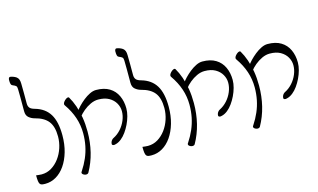

<svg xmlns="http://www.w3.org/2000/svg" viewBox="-102 -1192 2531 1528"><g transform="rotate(-15 1163.0 -428.0)"><path d="M55 -71Q69 -70 77.5 -68.5Q86 -67 100 -67Q145 -67 182 -89.5Q219 -112 246.5 -149Q274 -186 289 -232Q304 -278 304 -325Q304 -407 270 -450.5Q236 -494 160 -513Q137 -519 116 -536Q95 -553 95 -588Q95 -620 95 -648Q95 -676 95 -705.5Q95 -735 94 -771Q94 -791 86 -798Q78 -805 62 -811Q53 -815 49.5 -820Q46 -825 44 -842Q43 -852 43.5 -861Q44 -870 47.5 -876Q51 -882 58 -882Q72 -880 85 -875Q98 -870 108 -863Q120 -854 125 -840Q130 -826 130 -807Q131 -772 131 -727Q131 -682 131 -643Q131 -620 142 -606.5Q153 -593 183 -585Q264 -562 302 -499.5Q340 -437 340 -326Q340 -251 322 -189Q304 -127 272.5 -81.5Q241 -36 199 -11.5Q157 13 110 13Q93 13 82.5 11Q72 9 66 1.5Q60 -6 57.5 -23.5Q55 -41 55 -71Z M733 -147Q718 -142 709.5 -145Q701 -148 701 -156Q701 -165 704.5 -173.5Q708 -182 714.5 -189Q721 -196 728 -199Q762 -216 789 -246Q816 -276 831.5 -313.5Q847 -351 847 -388Q847 -423 829 -454.5Q811 -486 776 -506Q741 -526 688 -526Q656 -526 624 -511Q592 -496 565 -473.5Q538 -451 520 -427Q516 -424 512 -428.5Q508 -433 504.5 -441Q501 -449 500 -453Q498 -459 508.5 -476Q519 -493 539.5 -514.5Q560 -536 585.5 -556.5Q611 -577 638.5 -590.5Q666 -604 691 -604Q757 -604 800.5 -577.5Q844 -551 865.5 -504.5Q887 -458 887 -400Q887 -370 878 -337Q869 -304 854 -273Q839 -242 820 -215.5Q801 -189 778.5 -171Q756 -153 733 -147ZM462 17Q458 23 450 25Q442 27 433 24.5Q424 22 417.5 17Q411 12 409.5 5.5Q408 -1 415 -9Q444 -53 464 -99Q484 -145 494 -194.5Q504 -244 504 -298Q504 -365 483 -427.5Q462 -490 420 -550Q415 -556 417 -564.5Q419 -573 426 -581.5Q433 -590 441.5 -596.5Q450 -603 458 -604.5Q466 -606 469 -601Q491 -564 507 -518Q523 -472 532 -418.5Q541 -365 541 -302Q541 -214 521.5 -134Q502 -54 462 17Z M931 -71Q945 -70 953.5 -68.5Q962 -67 976 -67Q1021 -67 1058 -89.5Q1095 -112 1122.5 -149Q1150 -186 1165 -232Q1180 -278 1180 -325Q1180 -407 1146 -450.5Q1112 -494 1036 -513Q1013 -519 992 -536Q971 -553 971 -588Q971 -620 971 -648Q971 -676 971 -705.5Q971 -735 970 -771Q970 -791 962 -798Q954 -805 938 -811Q929 -815 925.5 -820Q922 -825 920 -842Q919 -852 919.5 -861Q920 -870 923.5 -876Q927 -882 934 -882Q948 -880 961 -875Q974 -870 984 -863Q996 -854 1001 -840Q1006 -826 1006 -807Q1007 -772 1007 -727Q1007 -682 1007 -643Q1007 -620 1018 -606.5Q1029 -593 1059 -585Q1140 -562 1178 -499.5Q1216 -437 1216 -326Q1216 -251 1198 -189Q1180 -127 1148.5 -81.5Q1117 -36 1075 -11.5Q1033 13 986 13Q969 13 958.5 11Q948 9 942 1.5Q936 -6 933.5 -23.5Q931 -41 931 -71Z M1609 -147Q1594 -142 1585.5 -145Q1577 -148 1577 -156Q1577 -165 1580.5 -173.5Q1584 -182 1590.5 -189Q1597 -196 1604 -199Q1638 -216 1665 -246Q1692 -276 1707.5 -313.5Q1723 -351 1723 -388Q1723 -423 1705 -454.5Q1687 -486 1652 -506Q1617 -526 1564 -526Q1532 -526 1500 -511Q1468 -496 1441 -473.5Q1414 -451 1396 -427Q1392 -424 1388 -428.5Q1384 -433 1380.5 -441Q1377 -449 1376 -453Q1374 -459 1384.5 -476Q1395 -493 1415.5 -514.5Q1436 -536 1461.5 -556.5Q1487 -577 1514.5 -590.5Q1542 -604 1567 -604Q1633 -604 1676.5 -577.5Q1720 -551 1741.5 -504.5Q1763 -458 1763 -400Q1763 -370 1754 -337Q1745 -304 1730 -273Q1715 -242 1696 -215.5Q1677 -189 1654.5 -171Q1632 -153 1609 -147ZM1338 17Q1334 23 1326 25Q1318 27 1309 24.5Q1300 22 1293.5 17Q1287 12 1285.5 5.5Q1284 -1 1291 -9Q1320 -53 1340 -99Q1360 -145 1370 -194.5Q1380 -244 1380 -298Q1380 -365 1359 -427.5Q1338 -490 1296 -550Q1291 -556 1293 -564.5Q1295 -573 1302 -581.5Q1309 -590 1317.5 -596.5Q1326 -603 1334 -604.5Q1342 -606 1345 -601Q1367 -564 1383 -518Q1399 -472 1408 -418.5Q1417 -365 1417 -302Q1417 -214 1397.5 -134Q1378 -54 1338 17Z M2146 -147Q2131 -142 2122.5 -145Q2114 -148 2114 -156Q2114 -165 2117.5 -173.5Q2121 -182 2127.5 -189Q2134 -196 2141 -199Q2175 -216 2202 -246Q2229 -276 2244.5 -313.5Q2260 -351 2260 -388Q2260 -423 2242 -454.5Q2224 -486 2189 -506Q2154 -526 2101 -526Q2069 -526 2037 -511Q2005 -496 1978 -473.5Q1951 -451 1933 -427Q1929 -424 1925 -428.5Q1921 -433 1917.5 -441Q1914 -449 1913 -453Q1911 -459 1921.5 -476Q1932 -493 1952.5 -514.5Q1973 -536 1998.5 -556.5Q2024 -577 2051.5 -590.5Q2079 -604 2104 -604Q2170 -604 2213.5 -577.5Q2257 -551 2278.5 -504.5Q2300 -458 2300 -400Q2300 -370 2291 -337Q2282 -304 2267 -273Q2252 -242 2233 -215.5Q2214 -189 2191.5 -171Q2169 -153 2146 -147ZM1875 17Q1871 23 1863 25Q1855 27 1846 24.5Q1837 22 1830.5 17Q1824 12 1822.5 5.5Q1821 -1 1828 -9Q1857 -53 1877 -99Q1897 -145 1907 -194.5Q1917 -244 1917 -298Q1917 -365 1896 -427.5Q1875 -490 1833 -550Q1828 -556 1830 -564.5Q1832 -573 1839 -581.5Q1846 -590 1854.5 -596.5Q1863 -603 1871 -604.5Q1879 -606 1882 -601Q1904 -564 1920 -518Q1936 -472 1945 -418.5Q1954 -365 1954 -302Q1954 -214 1934.5 -134Q1915 -54 1875 17Z"/></g></svg>

Font: Noto Rashi Hebrew Light
Style: Regular
Weight: 300
Version: Version 1.006